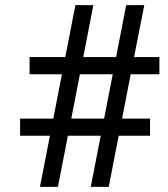

<svg xmlns="http://www.w3.org/2000/svg" viewBox="-20 -731 657 751"><path d="M491.2 -440.4 457.5 -267.1H566.9V-200.2H444.3L405.3 0H335L374 -200.2H245.6L206.5 0H136.2L175.3 -200.2H58.6V-267.1H188.5L222.2 -440.4H95.7V-507.8H235.4L274.9 -710.9H345.2L305.7 -507.8H434.1L473.6 -710.9H544.4L504.4 -507.8H603.5V-440.4ZM420.9 -440.4H292.5L258.8 -267.1H387.2Z"/></svg>

Font: Heebo
Style: Regular
Weight: 400
Designer: Oded Ezer
Foundry: Meir Sadan
Version: Version 2.001; ttfautohint (v1.5.14-ce02) -l 8 -r 50 -G 200 